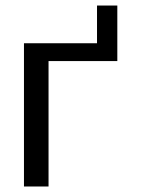

<svg xmlns="http://www.w3.org/2000/svg" viewBox="-20 -677 561 697"><path d="M67 0V-520H156.2V0ZM117.8 -455.3V-520H405.9V-455.3ZM332.2 -478.7V-656.9H405.9V-478.7Z"/></svg>

Font: Murecho Thin
Style: Regular
Weight: 100
Designer: Neil Summerour
Foundry: Positype
Version: Version 1.010